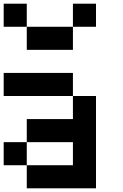

<svg xmlns="http://www.w3.org/2000/svg" viewBox="-20 -1020 665 1040"><path d="M0 -125V-250H125V-125ZM0 -500V-625H375V-500ZM0 -875V-1000H125V-875ZM500 0H125V-125H375V-250H125V-375H375V-500H500ZM500 -875H375V-1000H500ZM125 -875H375V-750H125Z"/></svg>

Font: Galmuri7 Regular
Style: Regular
Weight: 400
Designer: Lee Minseo (quiple)
Version: Version 2.399;hotconv 1.1.1;makeotfexe 2.6.0 DEVELOPMENT